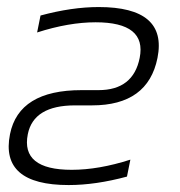

<svg xmlns="http://www.w3.org/2000/svg" viewBox="-20 -533 519 553"><path d="M177.7 0Q-20.5 0 8.8 -146.5Q34.2 -273.4 214.8 -273.4H263.7Q363.8 -273.4 382.3 -366.2Q402.8 -468.8 255.4 -468.8Q178.2 -468.8 86.9 -439.5L96.7 -488.3Q187 -512.7 264.2 -512.7Q462.9 -512.7 433.6 -366.2Q406.2 -229.5 245.1 -229.5H196.3Q76.7 -229.5 60.1 -146.5Q39.6 -43.9 186.5 -43.9Q264.2 -43.9 355.5 -73.2L345.7 -24.4Q255.4 0 177.7 0Z"/></svg>

Font: Sansation Light
Style: Light Italic
Weight: 300
Designer: Bernd Montag
Version: Version 1.301